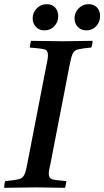

<svg xmlns="http://www.w3.org/2000/svg" viewBox="-32 -896 498 917"><path d="M-12 1Q-12 -6 -11 -15Q-10 -24 -7 -31Q36 -35 55.5 -39.5Q75 -44 83 -59Q91 -74 97 -107L189 -581Q193 -599 195 -611.5Q197 -624 197 -633Q197 -656 179.5 -660.5Q162 -665 110 -669Q112 -685 116 -701Q145 -701 188 -700Q231 -699 268 -699Q302 -699 342 -700Q382 -701 410 -701Q410 -684 404 -669Q361 -665 342 -660.5Q323 -656 316 -641.5Q309 -627 302 -593L210 -119Q206 -101 203.5 -89Q201 -77 201 -67Q201 -45 217 -40Q233 -35 285 -31Q284 -24 282.5 -15Q281 -6 279 1Q250 1 212 0Q174 -1 139 -1Q102 -1 59 0Q16 1 -12 1ZM180 -751Q155 -751 139.5 -767.5Q124 -784 124 -808Q124 -836 143.5 -856Q163 -876 191 -876Q217 -876 231.5 -860Q246 -844 246 -819Q246 -791 227.5 -771Q209 -751 180 -751ZM380 -751Q355 -751 339.5 -767.5Q324 -784 324 -808Q324 -836 343.5 -856Q363 -876 391 -876Q417 -876 431.5 -860Q446 -844 446 -819Q446 -791 427.5 -771Q409 -751 380 -751Z"/></svg>

Font: Castoro
Style: Italic
Weight: 400
Italic angle: -11°
Designer: John Hudson with Paul Hanslow, assisted by Kaja Sojewska.
Foundry: Tiro Typeworks Ltd.
Version: Version 2.04